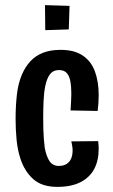

<svg xmlns="http://www.w3.org/2000/svg" viewBox="-20 -720 442 751"><path d="M204 11Q144 11 110 -19.5Q76 -50 60 -99Q49 -132 45 -172Q41 -212 41 -254Q41 -305 46 -349.5Q51 -394 66 -429Q79 -459 99 -480.5Q119 -502 148 -513.5Q177 -525 217 -525Q271 -525 304 -502.5Q337 -480 351.5 -440Q366 -400 366 -348Q366 -333 365 -317.5Q364 -302 362 -286L256 -288Q257 -306 258 -323Q259 -340 259 -354Q259 -382 255 -403Q251 -424 240.5 -435Q230 -446 211 -446Q188 -446 175.5 -429.5Q163 -413 157 -383Q152 -359 150.5 -326.5Q149 -294 149 -259Q149 -236 149.5 -215.5Q150 -195 151.5 -176.5Q153 -158 155 -142Q161 -109 173.5 -90Q186 -71 210 -71Q229 -71 241 -79Q253 -87 258.5 -100.5Q264 -114 264 -132Q264 -140 262.5 -149Q261 -158 259 -167L364 -168Q365 -160 365.5 -152.5Q366 -145 366 -138Q366 -92 348.5 -59Q331 -26 295 -7.5Q259 11 204 11ZM157 -602 156 -700 252 -697 249 -605Z"/></svg>

Font: Truculenta
Style: Bold
Weight: 700
Designer: Ivan Castro, Eva Sanz & Omnibus-Type Team
Foundry: Omnibus-Type
Version: Version 1.002